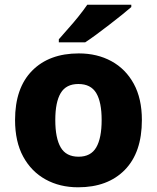

<svg xmlns="http://www.w3.org/2000/svg" viewBox="-20 -786 667 816"><path d="M583 -276Q583 -138 510.5 -64Q438 10 312 10Q234 10 173.5 -23.5Q113 -57 78.5 -120.5Q44 -184 44 -276Q44 -412 116.5 -485.5Q189 -559 315 -559Q393 -559 453.5 -526Q514 -493 548.5 -430Q583 -367 583 -276ZM215 -276Q215 -199 238 -159.5Q261 -120 314 -120Q366 -120 389 -159.5Q412 -199 412 -276Q412 -352 389 -390.5Q366 -429 313 -429Q261 -429 238 -390.5Q215 -352 215 -276ZM538 -756Q522 -742 497 -722Q472 -702 443.5 -680Q415 -658 388.5 -638.5Q362 -619 342 -606H230V-619Q246 -638 269 -663.5Q292 -689 314 -716.5Q336 -744 351 -766H538Z"/></svg>

Font: Noto Sans Gujarati UI ExtraBold
Style: Regular
Weight: 800
Designer: Jelle Bosma - Monotype Design Team, Universal Thirst
Foundry: Monotype Imaging Inc.
Version: Version 2.106; ttfautohint (v1.8.4.7-5d5b)